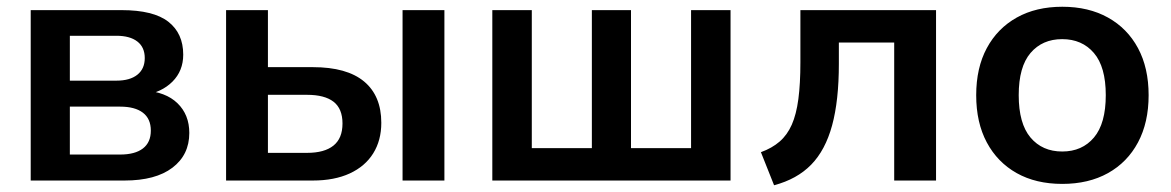

<svg xmlns="http://www.w3.org/2000/svg" viewBox="-20 -535 3471 569"><path d="M71 0V-505H340Q435 -505 479 -470.5Q523 -436 523 -373Q523 -325 491 -293Q459 -261 406 -253V-267Q471 -263 506 -229Q541 -195 541 -141Q541 -76 491 -38Q441 0 349 0ZM187 -77H336Q380 -77 403.5 -95Q427 -113 427 -148Q427 -183 403.5 -201Q380 -219 336 -219H187ZM187 -296H325Q365 -296 387 -313.5Q409 -331 409 -363Q409 -395 387 -412Q365 -429 325 -429H187Z M650 0V-505H774V-336H907Q1008 -336 1059 -293.5Q1110 -251 1110 -171Q1110 -119 1086 -80.5Q1062 -42 1016.5 -21Q971 0 907 0ZM774 -82H890Q941.4 -82 968.2 -103.5Q995 -125 995 -169Q995 -212.9 968.5 -233.5Q942 -254 890 -254H774ZM1173 0V-505H1297V0Z M1439 0V-505H1556V-96H1734V-505H1850V-96H2028V-505H2145V0Z M2274 14 2235 -84Q2268 -96 2290.5 -115.5Q2313 -135 2326.5 -165.5Q2340 -196 2346 -241.5Q2352 -287 2352 -350V-505H2754V0H2630V-409H2466V-346Q2466 -237 2446 -163.5Q2426 -90 2384 -47Q2342 -4 2274 14Z M3128.1 10Q3050 10 2993 -22Q2936 -54 2904.5 -112.8Q2873 -171.7 2873 -252.8Q2873 -334 2904.5 -392.5Q2936 -451 2993.2 -483Q3050.4 -515 3128.2 -515Q3206 -515 3263.5 -483Q3321 -451 3352.5 -392.4Q3384 -333.7 3384 -252.9Q3384 -172 3352.5 -113Q3321 -54 3263.6 -22Q3206.2 10 3128.1 10ZM3127.9 -86Q3187 -86 3222 -127.5Q3257 -169 3257 -253Q3257 -337 3221.8 -378Q3186.7 -419 3127.8 -419Q3069 -419 3034 -378Q2999 -337 2999 -253Q2999 -169 3033.9 -127.5Q3068.9 -86 3127.9 -86Z"/></svg>

Font: Mulish ExtraLight
Style: Regular
Weight: 200
Designer: Vernon Adams
Foundry: Vernon Adams
Version: Version 3.603